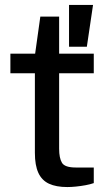

<svg xmlns="http://www.w3.org/2000/svg" viewBox="-20 -744 445 776"><path d="M252 12Q207 12 178 -1.5Q149 -15 135 -45.5Q121 -76 121 -126V-448H22V-527H122L143 -677H219V-527H359V-448H219V-143Q219 -105 230.5 -86Q242 -67 286 -67H359V-4Q345 1 326 4.5Q307 8 287.5 10Q268 12 252 12ZM259 -555V-724H356L331 -555Z"/></svg>

Font: Archivo Expanded
Style: Regular
Weight: 400
Width: 7
Designer: Hector Gatti
Foundry: Omnibus-Type
Version: Version 2.001